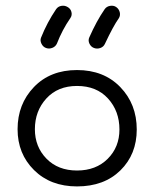

<svg xmlns="http://www.w3.org/2000/svg" viewBox="-20 -656 552 688"><path d="M256 12Q161 12 102 -46.5Q43 -105 43 -193Q43 -283 101.5 -344Q160 -405 256 -405Q352 -405 411 -344Q470 -283 470 -192Q470 -103 411.5 -45.5Q353 12 256 12ZM408 -192Q408 -258 367 -303Q326 -348 256 -348Q187 -348 146 -303Q105 -258 105 -193Q105 -130 146.5 -87.5Q188 -45 256 -45Q324 -45 366 -87Q408 -129 408 -192ZM300 -522Q326 -581 355 -623Q362 -633 374.5 -635Q387 -637 396 -631Q406 -624 409 -612.5Q412 -601 406 -591Q386 -563 356 -499Q351 -488 339.5 -484Q328 -480 317 -484Q306 -488 300.5 -499.5Q295 -511 300 -522ZM127 -521Q149 -576 181 -623Q188 -633 200 -635Q212 -637 222 -631Q233 -625 236 -613Q239 -601 232 -591Q203 -549 184 -500Q179 -489 167.5 -484.5Q156 -480 145 -484Q134 -488 128.5 -499.5Q123 -511 127 -521Z"/></svg>

Font: Hoogli Medium
Style: Regular
Weight: 500
Designer: Anand Singh Naorem
Foundry: Brand New Type
Version: Version 1.00 b007